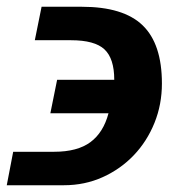

<svg xmlns="http://www.w3.org/2000/svg" viewBox="-32 -548 531 568"><path d="M71 -429 91 -528H210Q333 -528 390 -473Q447 -418 447 -301Q447 -239 425 -184.5Q403 -130 364 -89Q325 -48 272 -24Q219 0 157 0H150H-12L7 -99H128Q197 -99 235.5 -127.5Q274 -156 289 -213H117L137 -312H306Q306 -375 277 -402Q248 -429 178 -429Z"/></svg>

Font: Libra Sans Modern
Style: Bold Italic
Weight: 700
Italic angle: -12°
Foundry: Stefan Peev, Context Ltd
Version: Version 1.000